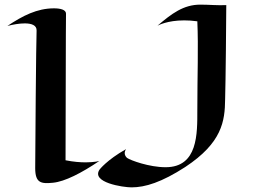

<svg xmlns="http://www.w3.org/2000/svg" viewBox="-20 -759 1092 829"><path d="M409 -64C409 -64 388 -58 350 -58C327 -58 298 -60 263 -67C264 -665 265 -700 265 -700C265 -717 241 -723 213 -723C140 -723 78 -691 12 -647C36 -653 63 -658 87 -658C116 -658 139 -650 138 -627C136 -586 132 -97 132 -33C132 32 158 35 209 30C260 25 332 -12 409 -64ZM957 -737C923 -735 882 -739 845 -739C772 -739 721 -700 660 -648C664 -650 703 -671 775 -671C792 -671 811 -670 832 -667C837 -553 832 -438 832 -284C832 -182 835 -37 695 -37C624 -37 543 -67 529 -77C529 -77 509 -92 524 -115C441 -68 410 -27 410 -27C372 29 511 50 548 50C607 50 678 28 780 -38C939 -143 951 -236 952 -330C952 -330 955 -424 957 -737Z"/></svg>

Font: Eagle Lake
Style: Regular
Weight: 400
Designer: Astigmatic (AOETI)
Foundry: Astigmatic (AOETI)
Version: Version 1.000